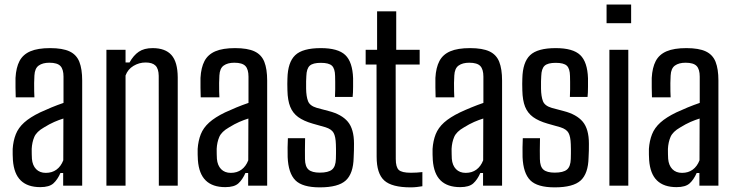

<svg xmlns="http://www.w3.org/2000/svg" viewBox="-20 -820 3245 848"><path d="M158 6.5Q102 6.5 71.8 -22.8Q41.5 -52 37 -113Q36.5 -125.5 36 -137.8Q35.5 -150 36 -162.5Q38.5 -198.5 49.8 -227Q61 -255.5 86.8 -278.8Q112.5 -302 157 -323.5Q180.5 -334.5 207.2 -345.5Q234 -356.5 260.5 -365.5V-481.5Q260.5 -514 246.8 -528.5Q233 -543 198 -543Q168.5 -543 151 -530.5Q133.5 -518 132 -486.5Q131 -472.5 130.8 -453.5Q130.5 -434.5 131 -416.8Q131.5 -399 132 -390H49.5Q49 -410 48.5 -432.8Q48 -455.5 48.5 -476Q51 -521.5 66.2 -550.5Q81.5 -579.5 114.2 -593.5Q147 -607.5 201.5 -607.5Q256.5 -607.5 287.2 -593Q318 -578.5 330.5 -546.8Q343 -515 343 -464.5V0H259V-56H247Q234 -26.5 215.8 -10Q197.5 6.5 158 6.5ZM182.5 -56.5Q210 -56.5 229.5 -70.8Q249 -85 259.5 -112L260 -296.5Q240.5 -290.5 219.8 -281.5Q199 -272.5 174 -257Q141.5 -238.5 131.5 -215.2Q121.5 -192 120 -162.5Q120 -149 120.2 -139Q120.5 -129 121 -118.5Q123.5 -89.5 139.5 -73Q155.5 -56.5 182.5 -56.5Z M450 0V-600H534.5V-544H552Q569.5 -575.5 593 -591.5Q616.5 -607.5 654 -607.5Q710 -607.5 737.2 -577Q764.5 -546.5 765 -478.5V0H681.5L681 -485Q680.5 -516.5 666.8 -530.2Q653 -544 623 -544Q594.5 -544 569.5 -529Q544.5 -514 534.5 -486.5V0Z M975 6.5Q919 6.5 888.8 -22.8Q858.5 -52 854 -113Q853.5 -125.5 853 -137.8Q852.5 -150 853 -162.5Q855.5 -198.5 866.8 -227Q878 -255.5 903.8 -278.8Q929.5 -302 974 -323.5Q997.5 -334.5 1024.2 -345.5Q1051 -356.5 1077.5 -365.5V-481.5Q1077.5 -514 1063.8 -528.5Q1050 -543 1015 -543Q985.5 -543 968 -530.5Q950.5 -518 949 -486.5Q948 -472.5 947.8 -453.5Q947.5 -434.5 948 -416.8Q948.5 -399 949 -390H866.5Q866 -410 865.5 -432.8Q865 -455.5 865.5 -476Q868 -521.5 883.2 -550.5Q898.5 -579.5 931.2 -593.5Q964 -607.5 1018.5 -607.5Q1073.5 -607.5 1104.2 -593Q1135 -578.5 1147.5 -546.8Q1160 -515 1160 -464.5V0H1076V-56H1064Q1051 -26.5 1032.8 -10Q1014.5 6.5 975 6.5ZM999.5 -56.5Q1027 -56.5 1046.5 -70.8Q1066 -85 1076.5 -112L1077 -296.5Q1057.5 -290.5 1036.8 -281.5Q1016 -272.5 991 -257Q958.5 -238.5 948.5 -215.2Q938.5 -192 937 -162.5Q937 -149 937.2 -139Q937.5 -129 938 -118.5Q940.5 -89.5 956.5 -73Q972.5 -56.5 999.5 -56.5Z M1392.5 7.5Q1315.5 7.5 1284.5 -23.8Q1253.5 -55 1250.5 -126Q1250 -148 1250.2 -168.5Q1250.5 -189 1251.5 -209.5H1327.5Q1326.5 -179.5 1326.8 -156.8Q1327 -134 1327 -117.5Q1327.5 -84 1342.8 -70.8Q1358 -57.5 1392.5 -57.5Q1430 -57.5 1446.2 -70.8Q1462.5 -84 1463.5 -118Q1464 -132.5 1464 -142.2Q1464 -152 1464 -161.2Q1464 -170.5 1463.5 -182.5Q1462.5 -216.5 1453.5 -233Q1444.5 -249.5 1417.5 -258L1361 -274Q1321 -285.5 1297 -303Q1273 -320.5 1261.8 -348.5Q1250.5 -376.5 1249.5 -420.5Q1249 -437.5 1249 -448.8Q1249 -460 1249.5 -473Q1251 -545 1283.8 -576.2Q1316.5 -607.5 1397 -607.5Q1473 -607.5 1505 -577Q1537 -546.5 1539.5 -474.5Q1539.5 -463.5 1539.5 -436.5Q1539.5 -409.5 1537.5 -392H1459.5Q1460.5 -408 1460.5 -425.2Q1460.5 -442.5 1460.5 -458Q1460.5 -473.5 1460 -484.5Q1459.5 -517 1446 -529.8Q1432.5 -542.5 1397 -542.5Q1362 -542.5 1348 -529.8Q1334 -517 1333 -484Q1332.5 -475 1332 -460.8Q1331.5 -446.5 1332 -428.5Q1332.5 -394 1340.5 -373.2Q1348.5 -352.5 1379.5 -343.5L1432 -329.5Q1489 -315 1516.2 -282.5Q1543.5 -250 1543.5 -185.5Q1543.5 -168.5 1543.2 -155Q1543 -141.5 1542 -124Q1540.5 -53.5 1507.2 -23Q1474 7.5 1392.5 7.5Z M1793.5 7.5Q1710.5 7.5 1677 -23Q1643.5 -53.5 1643.5 -127.5L1643 -535H1595V-600H1645.5V-770H1730V-600H1833.5V-535H1727.5L1728 -118Q1728 -82 1741.2 -69.5Q1754.5 -57 1794.5 -57Q1809.5 -57 1820.5 -57.8Q1831.5 -58.5 1845.5 -60V2.5Q1833.5 4.5 1820.8 6Q1808 7.5 1793.5 7.5Z M2012.5 6.5Q1956.5 6.5 1926.2 -22.8Q1896 -52 1891.5 -113Q1891 -125.5 1890.5 -137.8Q1890 -150 1890.5 -162.5Q1893 -198.5 1904.2 -227Q1915.5 -255.5 1941.2 -278.8Q1967 -302 2011.5 -323.5Q2035 -334.5 2061.8 -345.5Q2088.5 -356.5 2115 -365.5V-481.5Q2115 -514 2101.2 -528.5Q2087.5 -543 2052.5 -543Q2023 -543 2005.5 -530.5Q1988 -518 1986.5 -486.5Q1985.5 -472.5 1985.2 -453.5Q1985 -434.5 1985.5 -416.8Q1986 -399 1986.5 -390H1904Q1903.5 -410 1903 -432.8Q1902.5 -455.5 1903 -476Q1905.5 -521.5 1920.8 -550.5Q1936 -579.5 1968.8 -593.5Q2001.5 -607.5 2056 -607.5Q2111 -607.5 2141.8 -593Q2172.5 -578.5 2185 -546.8Q2197.5 -515 2197.5 -464.5V0H2113.5V-56H2101.5Q2088.5 -26.5 2070.2 -10Q2052 6.5 2012.5 6.5ZM2037 -56.5Q2064.5 -56.5 2084 -70.8Q2103.5 -85 2114 -112L2114.5 -296.5Q2095 -290.5 2074.2 -281.5Q2053.5 -272.5 2028.5 -257Q1996 -238.5 1986 -215.2Q1976 -192 1974.5 -162.5Q1974.5 -149 1974.8 -139Q1975 -129 1975.5 -118.5Q1978 -89.5 1994 -73Q2010 -56.5 2037 -56.5Z M2430 7.5Q2353 7.5 2322 -23.8Q2291 -55 2288 -126Q2287.5 -148 2287.8 -168.5Q2288 -189 2289 -209.5H2365Q2364 -179.5 2364.2 -156.8Q2364.5 -134 2364.5 -117.5Q2365 -84 2380.2 -70.8Q2395.5 -57.5 2430 -57.5Q2467.5 -57.5 2483.8 -70.8Q2500 -84 2501 -118Q2501.5 -132.5 2501.5 -142.2Q2501.5 -152 2501.5 -161.2Q2501.5 -170.5 2501 -182.5Q2500 -216.5 2491 -233Q2482 -249.5 2455 -258L2398.5 -274Q2358.5 -285.5 2334.5 -303Q2310.5 -320.5 2299.2 -348.5Q2288 -376.5 2287 -420.5Q2286.5 -437.5 2286.5 -448.8Q2286.5 -460 2287 -473Q2288.5 -545 2321.2 -576.2Q2354 -607.5 2434.5 -607.5Q2510.5 -607.5 2542.5 -577Q2574.5 -546.5 2577 -474.5Q2577 -463.5 2577 -436.5Q2577 -409.5 2575 -392H2497Q2498 -408 2498 -425.2Q2498 -442.5 2498 -458Q2498 -473.5 2497.5 -484.5Q2497 -517 2483.5 -529.8Q2470 -542.5 2434.5 -542.5Q2399.5 -542.5 2385.5 -529.8Q2371.5 -517 2370.5 -484Q2370 -475 2369.5 -460.8Q2369 -446.5 2369.5 -428.5Q2370 -394 2378 -373.2Q2386 -352.5 2417 -343.5L2469.5 -329.5Q2526.5 -315 2553.8 -282.5Q2581 -250 2581 -185.5Q2581 -168.5 2580.8 -155Q2580.5 -141.5 2579.5 -124Q2578 -53.5 2544.8 -23Q2511.5 7.5 2430 7.5Z M2659 -717.5V-800H2767.5V-717.5ZM2671.5 0V-600H2755V0Z M2968 6.5Q2912 6.5 2881.8 -22.8Q2851.5 -52 2847 -113Q2846.5 -125.5 2846 -137.8Q2845.5 -150 2846 -162.5Q2848.5 -198.5 2859.8 -227Q2871 -255.5 2896.8 -278.8Q2922.5 -302 2967 -323.5Q2990.5 -334.5 3017.2 -345.5Q3044 -356.5 3070.5 -365.5V-481.5Q3070.5 -514 3056.8 -528.5Q3043 -543 3008 -543Q2978.5 -543 2961 -530.5Q2943.5 -518 2942 -486.5Q2941 -472.5 2940.8 -453.5Q2940.5 -434.5 2941 -416.8Q2941.5 -399 2942 -390H2859.5Q2859 -410 2858.5 -432.8Q2858 -455.5 2858.5 -476Q2861 -521.5 2876.2 -550.5Q2891.5 -579.5 2924.2 -593.5Q2957 -607.5 3011.5 -607.5Q3066.5 -607.5 3097.2 -593Q3128 -578.5 3140.5 -546.8Q3153 -515 3153 -464.5V0H3069V-56H3057Q3044 -26.5 3025.8 -10Q3007.5 6.5 2968 6.5ZM2992.5 -56.5Q3020 -56.5 3039.5 -70.8Q3059 -85 3069.5 -112L3070 -296.5Q3050.5 -290.5 3029.8 -281.5Q3009 -272.5 2984 -257Q2951.5 -238.5 2941.5 -215.2Q2931.5 -192 2930 -162.5Q2930 -149 2930.2 -139Q2930.5 -129 2931 -118.5Q2933.5 -89.5 2949.5 -73Q2965.5 -56.5 2992.5 -56.5Z"/></svg>

Font: Big Shoulders
Style: Regular
Weight: 400
Designer: Patric King
Foundry: XO Type Co
Version: Version 2.002